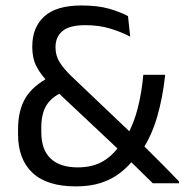

<svg xmlns="http://www.w3.org/2000/svg" viewBox="-20 -670 674 702"><path d="M538.5 0Q529.5 -9 514 -24Q498.5 -39 481.5 -56Q464.5 -73 449.5 -87.2Q434.5 -101.5 427 -109.5L416 -121L174 -348.5L162 -363Q129.5 -396 113.8 -426.2Q98 -456.5 98 -497V-500.5Q98 -570 142 -610Q186 -650 278 -650Q337.5 -650 379.2 -638Q421 -626 448 -611L456 -536Q424 -553 383 -565.5Q342 -578 292.5 -578Q234 -578 208.5 -556.5Q183 -535 183 -498V-495.5Q183 -467 197.8 -443Q212.5 -419 241.5 -391L466.5 -177L486 -155.5Q500.5 -142 515 -127.5Q529.5 -113 544.5 -98Q559.5 -83 574.8 -67.8Q590 -52.5 605 -37Q620 -21.5 634.5 -6.5V0ZM257.5 11.5Q152 11.5 99 -38Q46 -87.5 46 -179V-197.5Q46 -266 72.8 -311.2Q99.5 -356.5 164 -390L207.5 -332.5Q166.5 -313.5 148.8 -283.2Q131 -253 131 -204V-186.5Q131 -123 165 -90.5Q199 -58 264.5 -58Q319.5 -58 357.8 -81Q396 -104 423.5 -147L444.5 -174Q469.5 -219 483.8 -275Q498 -331 504 -396.5H584Q575 -313 554.8 -243.5Q534.5 -174 500 -121.5L478 -98.5Q452.5 -64 421 -39.2Q389.5 -14.5 349.5 -1.5Q309.5 11.5 257.5 11.5Z"/></svg>

Font: Anek Gujarati Medium
Style: Regular
Weight: 400
Version: Version 1.003